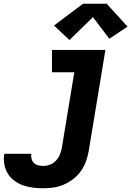

<svg xmlns="http://www.w3.org/2000/svg" viewBox="-98 -798 718 1031"><path d="M134 213Q105 213 77.5 209.5Q50 206 25 197Q0 188 -21.5 172Q-43 156 -56.5 133.5Q-70 111 -75 83.5Q-80 56 -75 28H70Q68 42 71.5 55Q75 68 84 77Q93 86 106.5 89.5Q120 93 134 93Q152 93 170.5 86Q189 79 202.5 64.5Q216 50 223.5 32Q231 14 234 -4L301 -410H181V-530H468L378 15Q373 43 363 70Q353 97 336 121Q319 145 295 163.5Q271 182 244 193.5Q217 205 189 209Q161 213 134 213ZM275 -583 192 -661 348 -778H475L587 -655L489 -590L401 -706Z"/></svg>

Font: Iosevka Curly Slab HvEx
Style: Italic
Weight: 900
Width: 7
Italic angle: -9°
Monospace: yes
Designer: Belleve Invis
Foundry: Belleve Invis
Version: Version 11.1.0; ttfautohint (v1.8.3)